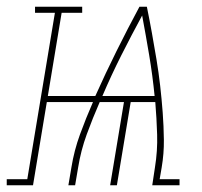

<svg xmlns="http://www.w3.org/2000/svg" viewBox="-81 -550 601 570"><path d="M-61 0V-18H0L82 -512H23V-530H163V-512H102L61 -265H202Q232 -332 265 -398.5Q298 -465 333 -530H355Q363 -491 370 -452Q377 -413 383.5 -374Q390 -335 394.5 -295.5Q399 -256 402 -216Q405 -176 405.5 -135Q406 -94 399 -53L393 -18H452V0H371L379 -53Q387 -102 385.5 -150.5Q384 -199 380 -247H307L266 0H246L287 -247H215Q194 -199 176.5 -151Q159 -103 151 -53L142 0H122L131 -53Q139 -103 156.5 -151Q174 -199 195 -247H58L17 0ZM378 -265Q372 -326 362 -385.5Q352 -445 341 -504Q309 -445 279 -385.5Q249 -326 223 -265Z"/></svg>

Font: Iosevka Curly Slab ThObl
Style: Regular
Weight: 100
Italic angle: -9°
Monospace: yes
Designer: Belleve Invis
Foundry: Belleve Invis
Version: Version 11.0.0; ttfautohint (v1.8.3)